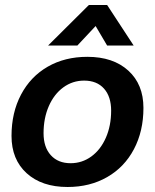

<svg xmlns="http://www.w3.org/2000/svg" viewBox="-20 -737 619 767"><path d="M26 -194Q26 -287 64 -359Q102 -431 170.5 -470.5Q239 -510 329 -510Q432 -510 492.5 -455Q553 -400 553 -306Q553 -213 515 -141Q477 -69 408 -29.5Q339 10 250 10Q147 10 86.5 -45Q26 -100 26 -194ZM424 -295Q424 -351 395.5 -383Q367 -415 316 -415Q270 -415 233 -388Q196 -361 175 -313Q154 -265 154 -205Q154 -149 183 -117Q212 -85 262 -85Q308 -85 345 -112Q382 -139 403 -187Q424 -235 424 -295ZM335 -717H408L514 -555H408L362 -633L289 -555H172Z"/></svg>

Font: Sarabun
Style: Bold Italic
Weight: 700
Italic angle: -10°
Designer: Suppakit Chalermlarp | Katatrad Co.,Ltd.
Foundry: Cadson Demak Co.,Ltd.
Version: Version 1.000; ttfautohint (v1.6)